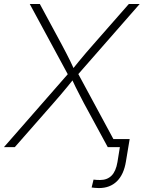

<svg xmlns="http://www.w3.org/2000/svg" viewBox="-40 -748 730 976"><path d="M-20 0 318.8 -387.2 313.5 -354 111.3 -727.5H162.6L272.5 -523.9Q285.2 -500.5 295.9 -479.5Q306.6 -458.5 317.1 -437.5Q327.6 -416.5 337.9 -393.1H326.2Q344.7 -416.5 362.1 -437.5Q379.4 -458.5 397.5 -479.7Q415.5 -501 436 -523.9L614.7 -727.5H669.9L343.3 -354.5L349.1 -388.2L558.6 0H507.8L386.7 -223.1Q375.5 -245.6 364.7 -265.6Q354 -285.6 344 -306.2Q334 -326.7 323.7 -349.1H336.4Q318.4 -326.7 301.8 -306.2Q285.2 -285.6 267.8 -265.6Q250.5 -245.6 231 -223.1L35.2 0ZM462.9 208Q452.1 208 442.6 207Q433.1 206.1 425.8 205.1L435.5 165Q442.9 166 451.4 166.5Q460 167 468.8 167Q504.9 167 527.1 144.8Q549.3 122.6 557.1 75.7L569.3 0H522L528.8 -41H619.1L600.1 73.2Q589.4 139.2 554.2 173.6Q519 208 462.9 208Z"/></svg>

Font: Inter 20pt ExtraLight
Style: Italic
Weight: 250
Italic angle: -9.3988°
Version: Version 4.001;git-66647c0bb